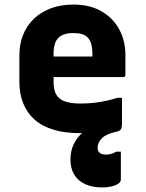

<svg xmlns="http://www.w3.org/2000/svg" viewBox="-20 -572 640 842"><path d="M289 128Q289 91 302.5 62Q316 33 340 11.5Q364 -10 394 -23.5Q424 -37 457 -42Q469 -44 479 -42.5Q489 -41 498 -37.5Q507 -34 515 -29Q515 -14 510.5 -6Q506 2 493 5Q446 15 427 34Q408 53 408 76Q408 91 417.5 98.5Q427 106 446 106Q458 106 469 102.5Q480 99 490 93H510Q510 103 510 115.5Q510 128 510 150.5Q510 173 510 215Q510 231 485.5 240.5Q461 250 428 250Q386 250 354.5 236Q323 222 306 194.5Q289 167 289 128ZM302 -552Q373 -552 424 -523Q475 -494 502.5 -444Q530 -394 530 -330V-244Q530 -241 529 -238.5Q528 -236 525.5 -235Q523 -234 520 -234H300Q283 -234 265 -234Q247 -234 230 -234H185V-324H385Q385 -328 385 -330.5Q385 -333 385 -337Q385 -362 380 -379.5Q375 -397 364 -408Q354 -418 339 -422.5Q324 -427 302 -427Q257 -427 236 -406Q215 -385 215 -337V-210Q215 -195 217.5 -183Q220 -171 224.5 -161.5Q229 -152 236 -145Q251 -130 275.5 -124Q300 -118 332 -118Q368 -118 396 -121.5Q424 -125 448.5 -130.5Q473 -136 495 -143H515Q515 -115 515 -86.5Q515 -58 515 -29Q515 -27 514 -25Q513 -23 511 -21Q504 -14 476 -6.5Q448 1 409 6.5Q370 12 331 12Q264 12 213.5 -3.5Q163 -19 130.5 -48.5Q98 -78 81.5 -119.5Q65 -161 65 -212V-330Q65 -378 81 -418.5Q97 -459 128 -489Q159 -519 203 -535.5Q247 -552 302 -552Z"/></svg>

Font: Recursive ExtraBold
Style: Regular
Weight: 800
Version: Version 1.085